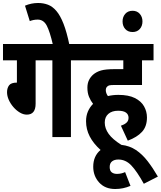

<svg xmlns="http://www.w3.org/2000/svg" viewBox="-20 -916 1075 1283"><path d="M218 -513V-223Q218 -150 159 -150Q136 -150 112.5 -164Q89 -178 69.5 -200.5Q50 -223 38.5 -249Q27 -275 27 -300Q27 -327 40.5 -345.5Q54 -364 93 -364V-513H0V-622H532V-513H454V0H330V-513Z M334 -615Q313 -706 292 -745.5Q271 -785 232 -785Q204 -785 179 -775L147 -878Q189 -896 235 -896Q270 -896 300.5 -884.5Q331 -873 357 -842.5Q383 -812 404.5 -757Q426 -702 444 -615Z M771 -282Q839 -282 881 -261Q923 -240 942.5 -205.5Q962 -171 962 -131Q962 -71 929 -35Q896 1 834 24L788 -76Q810 -83 824.5 -95.5Q839 -108 839 -129Q839 -151 822 -163.5Q805 -176 769 -176Q728 -176 704 -155Q680 -134 680 -97Q680 -58 706 -21.5Q732 15 791 52Q846 58 888.5 86.5Q931 115 966.5 161Q1002 207 1035 264L941 312Q895 229 857.5 189.5Q820 150 771 150Q744 150 728.5 162.5Q713 175 713 200Q713 225 726.5 235.5Q740 246 761 246Q776 246 789.5 243Q803 240 816 234L852 326Q803 347 750 347Q682 347 642.5 303.5Q603 260 603 198Q603 127 652 86Q604 43 579.5 -4.5Q555 -52 555 -106Q555 -142 567.5 -171Q580 -200 602 -222Q586 -242 575 -268.5Q564 -295 564 -330Q564 -359 574.5 -380.5Q585 -402 602 -417Q624 -436 655 -445Q686 -454 746 -454H804V-513H519V-622H1006V-513H929V-348H741Q720 -348 710.5 -345.5Q701 -343 696 -337Q687 -329 687 -313Q687 -294 701 -274Q734 -282 771 -282Z M799 -773Q799 -803 817 -823.5Q835 -844 866 -844Q896 -844 914 -823.5Q932 -803 932 -773Q932 -742 914 -722Q896 -702 866 -702Q835 -702 817 -722Q799 -742 799 -773Z"/></svg>

Font: Noto Sans Condensed
Style: Bold
Weight: 700
Width: 3
Designer: Monotype Design Team
Foundry: Monotype Imaging Inc.
Version: Version 2.013; ttfautohint (v1.8.4.7-5d5b)